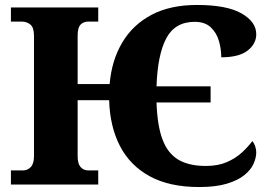

<svg xmlns="http://www.w3.org/2000/svg" viewBox="-20 -744 1095 774"><path d="M783 10Q663 10 583.5 -33.5Q504 -77 463.5 -155.5Q423 -234 420 -340H293V-114Q293 -84 305 -70.5Q317 -57 336 -57H376V0H24V-57H72Q91 -57 104 -70.5Q117 -84 117 -114V-600Q117 -633 102.5 -645Q88 -657 67 -657H24V-714H376V-657H336Q317 -657 305 -645Q293 -633 293 -601V-405H422Q430 -500 472.5 -572Q515 -644 590.5 -684Q666 -724 774 -724Q894 -724 953.5 -690Q1013 -656 1013 -606Q1013 -567 978 -540Q943 -513 872 -513Q872 -546 862.5 -579Q853 -612 829.5 -634Q806 -656 765 -656Q685 -656 650 -589Q615 -522 611 -396H829V-331H611Q614 -238 635 -182Q656 -126 698.5 -100.5Q741 -75 810 -75Q859 -75 894.5 -90.5Q930 -106 955 -129Q980 -152 997 -175Q1004 -168 1008.5 -155Q1013 -142 1013 -130Q1013 -108 1002 -83.5Q991 -59 965 -38Q939 -17 894.5 -3.5Q850 10 783 10Z"/></svg>

Font: Noto Serif ExtraBold
Style: Regular
Weight: 800
Designer: Monotype Design Team
Foundry: Monotype Imaging Inc.
Version: Version 2.014